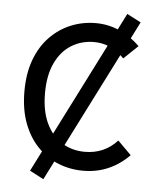

<svg xmlns="http://www.w3.org/2000/svg" viewBox="-56 -805 757 920"><g transform="rotate(5 322.0 -345.0)"><path d="M60 -345Q60 -431 84.5 -497Q109 -563 152.5 -608Q196 -653 252.5 -676.5Q309 -700 373 -700Q433 -700 487 -676Q541 -652 586 -608L518 -543Q487 -575 450.5 -592Q414 -609 373 -609Q312 -609 263.5 -579Q215 -549 187 -490Q159 -431 159 -345Q159 -259 187 -200Q215 -141 263.5 -111Q312 -81 373 -81Q420 -81 459 -98Q498 -115 529 -149L594 -84Q549 -38 493.5 -14Q438 10 373 10Q309 10 252.5 -13Q196 -36 152.5 -81.5Q109 -127 84.5 -193Q60 -259 60 -345ZM120 32 519 -757 586 -722 187 67Z"/></g></svg>

Font: Radio Canada
Style: Regular
Weight: 400
Designer: Charles Daoud, Etienne Aubert Bonn, Alexandre Saumier Demers, Jacques Le Bailly
Foundry: Radio-Canada
Version: Version 2.104;gftools[0.9.28.dev5+ged2979d]